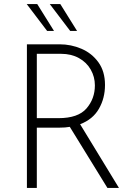

<svg xmlns="http://www.w3.org/2000/svg" viewBox="-20 -929 673 949"><path d="M511 0 325 -302Q304 -298 272 -298H162V0H113V-710H275Q331 -710 382.5 -688Q434 -666 466.5 -621Q499 -576 499 -509Q499 -444 469 -391.5Q439 -339 376 -315L568 0ZM449 -507Q449 -549 428.5 -585Q408 -621 370 -642Q332 -663 282 -663H162V-345H269Q366 -345 407.5 -393Q449 -441 449 -507ZM164 -909 247 -776H213L112 -909ZM278 -909 361 -776H327L226 -909Z"/></svg>

Font: Josefin Sans Light
Style: Regular
Weight: 300
Designer: Santiago Orozco
Foundry: Typemade
Version: Version 2.000